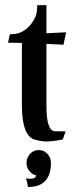

<svg xmlns="http://www.w3.org/2000/svg" viewBox="-20 -548 307 753"><path d="M162.1 6.8Q141.6 6.8 116.2 -0.5Q90.8 -7.8 78.4 -41.7Q65.9 -75.7 65.9 -133.3V-379.4Q47.4 -380.4 11.7 -380.4L18.6 -413.6Q49.3 -413.6 67.9 -424.3Q102.1 -443.8 119.1 -482.9Q126 -498 126 -527.8H162.1V-417.5L239.3 -421.4L229 -372.6L162.1 -376V-133.3Q162.1 -81.5 170.9 -57.4Q179.7 -33.2 195.8 -33.2L237.3 -32.7L226.1 -1Q187.5 6.8 162.1 6.8ZM89.4 185.5 87.4 173.3Q86.4 167 85.4 163.6L84.5 160.2V159.7L81.5 151.4L98.1 153.3Q121.1 153.3 121.1 139.2Q107.9 137.7 95.9 123.5Q84 109.4 84 90.8Q84 70.8 97.7 55.7Q111.3 40.5 131.8 40.5Q152.8 40.5 166.3 55.7Q179.7 70.8 179.7 90.8Q179.7 185.5 89.4 185.5Z"/></svg>

Font: Quaaykop
Style: Medium
Weight: 500
Designer: Tup Wanders
Foundry: Free font, DO NOT SELL
Version: Version 1.00;July 31, 2023;FontCreator 11.5.0.2430 64-bit